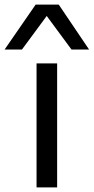

<svg xmlns="http://www.w3.org/2000/svg" viewBox="-85 -810 405 830"><path d="M73 0V-536H162V0ZM-65 -596 69 -790H169L300 -596H224L117 -741L10 -596Z"/></svg>

Font: Georama SemiExpanded
Style: Regular
Weight: 400
Width: 6
Designer: Jean-Baptiste Levee
Foundry: Production Type
Version: Version 1.001